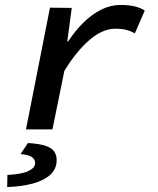

<svg xmlns="http://www.w3.org/2000/svg" viewBox="-20 -523 640 776"><path d="M85 0 182 -492 270 -491 252 -356H256Q283 -398 317 -431.5Q351 -465 389 -484Q427 -503 467 -503Q500 -503 525 -497Q550 -491 565 -480L525 -388Q508 -398 489 -402.5Q470 -407 447 -407Q394 -407 340.5 -360.5Q287 -314 240 -236L192 0ZM9 233 10 184Q69 181 95.5 168Q122 155 122 136Q122 121 108.5 111.5Q95 102 63 100L93 55Q141 58 166 67Q191 76 200 90.5Q209 105 209 124Q209 160 183 183.5Q157 207 112 219Q67 231 9 233Z"/></svg>

Font: Source Code Pro SemiBold
Style: Italic
Weight: 600
Italic angle: -11°
Monospace: yes
Designer: Paul D. Hunt, Teo Tuominen
Foundry: Adobe Systems Incorporated
Version: Version 1.016;hotconv 1.0.116;makeotfexe 2.5.65601